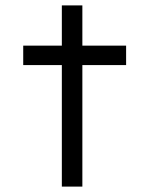

<svg xmlns="http://www.w3.org/2000/svg" viewBox="-20 -691 557 711"><path d="M209 0V-671H285V0ZM66 -450V-522H447V-450Z"/></svg>

Font: Lexend Exa Light
Style: Regular
Weight: 300
Designer: Bonnie Shaver-Troup, Thomas Jockin
Foundry: Lexend
Version: Version 1.007